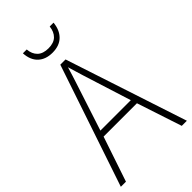

<svg xmlns="http://www.w3.org/2000/svg" viewBox="-273 -984 1063 1063"><g transform="rotate(-45 258.5 -453.0)"><path d="M477 0 390 -264H129L40 0H0L241 -715H282L517 0ZM288 -585Q282 -605 275 -628Q268 -651 261 -675Q254 -652 247 -629Q240 -606 233 -585L140 -300H378ZM379 -906Q374 -853 343 -822.5Q312 -792 258 -792Q205 -792 173.5 -821.5Q142 -851 139 -906H169Q172 -868 194.5 -846.5Q217 -825 259 -825Q301 -825 323 -846.5Q345 -868 349 -906Z"/></g></svg>

Font: Noto Sans Arabic SemCond ExtLt
Style: Regular
Weight: 200
Width: 4
Designer: Monotype Design Team, Nadine Chahine, Nizar Qandah and Khaled Hosny
Foundry: Monotype Imaging Inc.
Version: Version 2.012; ttfautohint (v1.8.4.7-5d5b)